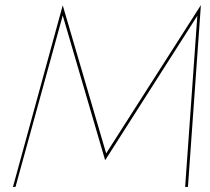

<svg xmlns="http://www.w3.org/2000/svg" viewBox="-20 -736 826 756"><path d="M41 0H31L227 -715L398 -132L771 -716L720 0H709L757 -674L394 -105L227 -675Z"/></svg>

Font: Jost Thin
Style: Italic
Weight: 200
Italic angle: -5°
Version: Version 3.710